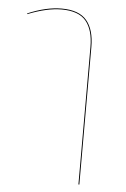

<svg xmlns="http://www.w3.org/2000/svg" viewBox="-54 -604 544 832"><g transform="rotate(5 218.5 -188.5)"><path d="M323 -410V188H319V-410Q319 -484 287 -522.5Q255 -561 181 -561Q117 -561 34 -528L33 -531Q113 -565 181 -565Q256 -565 289.5 -525.5Q323 -486 323 -410Z"/></g></svg>

Font: FiraGO Four
Style: Regular
Weight: 100
Designer: bBox Type
Foundry: bBox Type GmbH
Version: Version 1.001